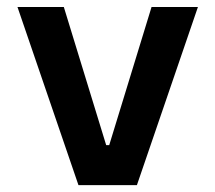

<svg xmlns="http://www.w3.org/2000/svg" viewBox="-20 -538 626 558"><path d="M208 0 30.8 -517.6H165.5L288.6 -116.2H297.4L420.4 -517.6H555.2L377.9 0Z"/></svg>

Font: Cascadia Mono PL
Style: Bold
Weight: 700
Monospace: yes
Designer: Aaron Bell
Foundry: Saja Typeworks
Version: Version 2404.023; ttfautohint (v1.8.4)